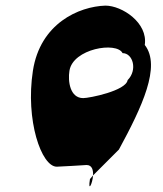

<svg xmlns="http://www.w3.org/2000/svg" viewBox="-20 -729 579 683"><path d="M97 -477C70 -302 127 -136 182 -136C193 -136 288 -142 288 -142C308 -142 312 -123 311 -105L403 -197C485 -348 554 -494 495 -569C507 -648 414 -709 355 -709C261 -706 123 -646 97 -477ZM227 -477C239 -556 395 -582 416 -540C453 -540 470 -480 434 -444C428 -406 298 -380 276 -380C229 -380 221 -440 227 -477ZM300 -92C292 -43 309 -74 311 -105Z"/></svg>

Font: Ampere
Style: SCSuCndIta
Weight: 400
Version: Version 1